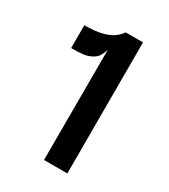

<svg xmlns="http://www.w3.org/2000/svg" viewBox="-129 -981 535 609"><g transform="rotate(30 139.0 -676.0)"><path d="M129 -436.5 129.5 -844.5 151 -916.5H214.5V-436.5ZM26 -787V-870.5Q43 -870.5 60.2 -872Q77.5 -873.5 93.5 -878Q112 -883 126 -892Q140 -901 151 -916.5L131.5 -846Q127.5 -832.5 121 -819.2Q114.5 -806 97.5 -797.5Q84.5 -791 70 -789Q55.5 -787 26 -787Z"/></g></svg>

Font: Spline Sans
Style: Regular
Weight: 400
Designer: Eben Sorkin, Mirko Velimirovic
Foundry: Sorkin Type
Version: Version 1.001